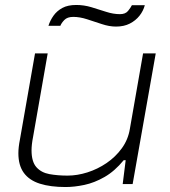

<svg xmlns="http://www.w3.org/2000/svg" viewBox="-20 -741 684 773"><path d="M244 12Q183 12 140.5 -1.5Q98 -15 76 -45Q54 -75 54 -124Q54 -136 55.5 -149.5Q57 -163 60 -178L121 -526H172L113 -189Q110 -174 108.5 -160.5Q107 -147 107 -136Q107 -90 126.5 -68Q146 -46 179 -40Q212 -34 252 -34Q291 -34 332 -47Q373 -60 409 -84.5Q445 -109 470.5 -144Q496 -179 503 -223L556 -526H607L514 0H474L486 -96H478Q442 -52 401 -28.5Q360 -5 319.5 3.5Q279 12 244 12ZM175 -637Q182 -659 195.5 -678Q209 -697 231 -709Q253 -721 287 -721Q318 -721 348 -712Q378 -703 407 -693.5Q436 -684 463 -684Q485 -684 495.5 -697Q506 -710 511 -720H563Q557 -697 541.5 -677.5Q526 -658 502.5 -646Q479 -634 447 -634Q420 -634 390 -644Q360 -654 330.5 -663.5Q301 -673 275 -673Q251 -673 239 -660.5Q227 -648 223 -637Z"/></svg>

Font: Archivo Expanded Thin
Style: Italic
Weight: 250
Width: 7
Italic angle: -10°
Designer: Hector Gatti
Foundry: Omnibus-Type
Version: Version 2.001